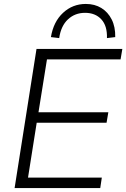

<svg xmlns="http://www.w3.org/2000/svg" viewBox="-20 -953 640 973"><path d="M54 0 165 -705H600L591 -652H218L175 -384H529L520 -331H166L122 -53H496L488 0ZM280 -760 238 -765Q251 -843 299.5 -888Q348 -933 415 -933Q460 -933 493.5 -912.5Q527 -892 546 -854.5Q565 -817 564 -765L522 -760Q524 -822 493.5 -855Q463 -888 411 -888Q360 -888 324.5 -855Q289 -822 280 -760Z"/></svg>

Font: Nunito Sans 12pt ExtraLight 12pt Light
Style: Italic
Weight: 300
Italic angle: -9°
Version: Version 3.101;gftools[0.9.27]